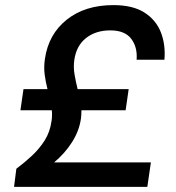

<svg xmlns="http://www.w3.org/2000/svg" viewBox="-20 -732 690 752"><path d="M35 0 44 -71Q76 -95 105 -122Q134 -149 155 -182Q176 -215 182 -259Q185 -278 183 -300H60L72 -383H166Q159 -410 155 -439.5Q151 -469 156 -502Q170 -598 241.5 -655Q313 -712 424 -712Q500 -712 545.5 -683Q591 -654 610 -605.5Q629 -557 624 -498H515Q519 -547 494 -580Q469 -613 412 -613Q355 -613 317 -583Q279 -553 271 -497Q267 -469 272 -440Q277 -411 284 -383H484L472 -300H299Q299 -283 297 -267Q290 -219 262 -175Q234 -131 192 -96H571L557 0Z"/></svg>

Font: Host Grotesk SemiBold
Style: Italic
Weight: 600
Italic angle: -8°
Designer: Doğukan Karapınar based on Poppins by Indian Type Foundry, Jonny Pinhorn
Foundry: Element Type
Version: Version 1.001; ttfautohint (v1.8.4.7-5d5b)